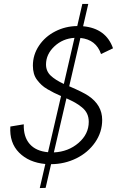

<svg xmlns="http://www.w3.org/2000/svg" viewBox="-20 -830 601 978"><path d="M332.5 -390.6Q402.8 -360.4 429.7 -342.3Q500.5 -294.9 500.5 -219.2Q500.5 -156.7 464.4 -104.7Q428.2 -52.7 368.7 -23.4Q309.1 5.9 240.2 6.3L212.4 127L182.6 127.9L210.9 5.4Q127 -2.4 77.1 -52.7Q27.3 -103 32.7 -185.5L101.1 -196.8Q99.1 -133.3 131.1 -96.7Q163.1 -60.1 224.6 -54.7L291 -340.8Q269 -350.6 255.1 -357.4Q241.2 -364.3 222.4 -375.2Q203.6 -386.2 191.9 -397.2Q180.2 -408.2 168.9 -422.9Q157.7 -437.5 152.6 -455.8Q147.5 -474.1 147.5 -495.6Q147.5 -550.8 178.5 -597.2Q209.5 -643.6 261.5 -670.2Q313.5 -696.8 373.5 -697.3L399.4 -810.1H429.7L403.3 -696.3Q520 -685.5 555.7 -584L494.6 -554.7Q469.7 -628.4 389.6 -636.7ZM214.4 -501.5Q214.4 -467.8 237.8 -445.3Q261.2 -422.9 305.2 -402.3L359.4 -637.2Q299.8 -633.8 257.1 -593.8Q214.4 -553.7 214.4 -501.5ZM254.4 -53.7Q328.1 -57.1 380.1 -102.1Q432.1 -147 432.1 -209.5Q432.1 -232.4 423.6 -250.7Q415 -269 397.2 -283.4Q379.4 -297.9 362.3 -307.4Q345.2 -316.9 318.4 -329.1Z"/></svg>

Font: HK Grotesk Legacy
Style: Italic
Weight: 400
Italic angle: -13°
Designer: Alfredo Marco Pradil
Foundry: Hanken Design Co.
Version: Version 2.022;PS 002.022;hotconv 1.0.88;makeotf.lib2.5.64775